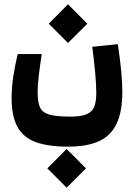

<svg xmlns="http://www.w3.org/2000/svg" viewBox="-20 -492 626 889"><path d="M295.4 187Q203.6 187 145.8 166Q87.9 145 60.8 95.5Q33.7 45.9 33.7 -38.6Q33.7 -86.4 41.5 -138.2Q49.3 -189.9 62 -241.7H173.3Q165.5 -190.9 159.9 -145Q154.3 -99.1 154.3 -65.4Q154.3 -20.5 164.8 4.2Q175.3 28.8 207.8 38.3Q240.2 47.9 305.7 47.9Q355.5 47.9 381.3 36.9Q407.2 25.9 416.5 2Q425.8 -22 425.8 -61.5Q425.8 -100.6 420.7 -155Q415.5 -209.5 407.2 -275.4L525.4 -287.6Q536.6 -213.9 541.5 -160.4Q546.4 -106.9 546.4 -66.4Q546.4 26.9 519 82.5Q491.7 138.2 436.3 162.6Q380.9 187 295.4 187ZM294.9 -293 205.6 -382.3 294.9 -472.2 384.3 -382.3ZM288.6 377 199.2 287.6 288.6 197.8 377.9 287.6Z"/></svg>

Font: Cascadia Mono
Style: Bold
Weight: 700
Monospace: yes
Designer: Aaron Bell
Foundry: Saja Typeworks
Version: Version 2404.023; ttfautohint (v1.8.4)